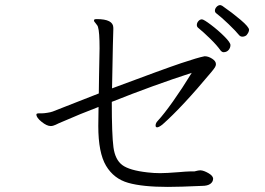

<svg xmlns="http://www.w3.org/2000/svg" viewBox="-20 -764 1040 754"><path d="M932 -620Q924 -620 919 -626Q906 -642 878 -669Q850 -696 829 -712Q824 -716 824 -722Q824 -730 830.5 -737Q837 -744 845 -744Q847 -744 853 -741Q892 -714 925 -686Q958 -658 958 -647Q958 -638 949 -627Q948 -625 943 -622.5Q938 -620 932 -620ZM124 -317Q127 -319 133 -319H146Q152 -319 165.5 -321Q179 -323 187 -326Q250 -351 368 -397L369 -469Q371 -545 371 -574Q371 -639 365 -657Q364 -663 356.5 -671.5Q349 -680 349 -683Q349 -685 350 -687Q352 -689 360 -689Q425 -689 425 -655V-648Q424 -637 420 -417Q626 -494 691.5 -516Q757 -538 783 -543H785Q798 -543 813 -533.5Q828 -524 828 -512Q828 -506 824 -499.5Q820 -493 810 -481Q695 -343 618 -275Q604 -264 597 -264Q591 -264 591 -271Q591 -281 600 -290Q624 -316 659.5 -366Q695 -416 733 -478Q582 -429 419 -364Q419 -235 425.5 -186Q432 -137 460 -116Q488 -95 559 -87Q584 -84 609 -84Q633 -84 683 -88Q693 -89 708 -90Q723 -91 744 -91Q748 -92 754.5 -93.5Q761 -95 766 -95H769Q781 -94 798.5 -84Q816 -74 817 -63Q817 -50 806 -42Q795 -34 773 -34Q685 -30 639 -30Q540 -30 483.5 -46Q427 -62 396.5 -113Q366 -164 366 -269L367 -344Q303 -320 211 -280Q209 -279 198.5 -274Q188 -269 179 -269Q164 -269 143.5 -285.5Q123 -302 123 -314Q123 -316 124 -317ZM773 -688Q780 -688 808.5 -666.5Q837 -645 861 -621Q885 -597 885 -587Q885 -576 877.5 -567.5Q870 -559 858 -559Q852 -559 846 -566Q833 -585 806 -611.5Q779 -638 758 -655Q753 -659 753 -666Q753 -674 759 -681Q765 -688 773 -688Z"/></svg>

Font: JyunsaiKaai Light
Style: Regular
Weight: 300
Designer: Fontworks Inc.
Version: Version 0.030;April 7, 2024;FontCreator 14.0.0.2901 64-bit